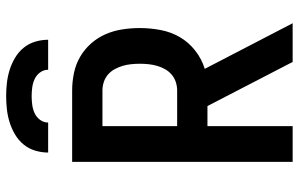

<svg xmlns="http://www.w3.org/2000/svg" viewBox="-198 -798 995 640"><g transform="rotate(-90 300.0 -477.5)"><path d="M414 0 267 -284H200V0H81V-735H319Q348 -735 377 -729Q406 -723 431 -708.5Q456 -694 475.5 -672Q495 -650 506.5 -623.5Q518 -597 522.5 -568Q527 -539 527 -509Q527 -475 520.5 -440.5Q514 -406 497 -376.5Q480 -347 452 -325Q424 -303 391 -293L543 0ZM200 -385H319Q333 -385 347 -389.5Q361 -394 372 -403.5Q383 -413 390 -425.5Q397 -438 401 -452Q405 -466 406.5 -480.5Q408 -495 408 -509Q408 -524 406.5 -538.5Q405 -553 401 -566.5Q397 -580 390 -593Q383 -606 372 -615.5Q361 -625 347 -629.5Q333 -634 319 -634H200ZM112 -815Q112 -837 118.5 -858.5Q125 -880 139 -897Q153 -914 172.5 -925.5Q192 -937 213 -943.5Q234 -950 256 -952.5Q278 -955 300 -955Q322 -955 344 -952.5Q366 -950 387 -943.5Q408 -937 427.5 -925.5Q447 -914 461 -897Q475 -880 481.5 -858.5Q488 -837 488 -815H388Q388 -830 379 -842Q370 -854 357 -860Q344 -866 329.5 -868Q315 -870 300 -870Q285 -870 270.5 -868Q256 -866 243 -860Q230 -854 221 -842Q212 -830 212 -815Z"/></g></svg>

Font: Iosevka Extended
Style: Bold
Weight: 700
Width: 7
Monospace: yes
Designer: Belleve Invis
Foundry: Belleve Invis
Version: Version 32.5.0; ttfautohint (v1.8.4)